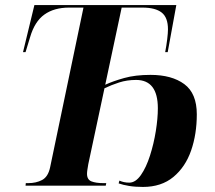

<svg xmlns="http://www.w3.org/2000/svg" viewBox="-20 -734 850 759"><path d="M545 5Q514 5 490 1Q466 -3 449 -9L452 -20Q461 -16 470.5 -14Q480 -12 491 -12Q516 -12 537 -42Q558 -72 573 -119Q588 -166 596 -216Q604 -266 604 -306Q604 -418 518 -418Q482 -418 451 -408Q420 -398 393 -385L329 -85Q327 -73 325.5 -63.5Q324 -54 324 -47Q324 -24 341.5 -17Q359 -10 390 -10H400L398 0H81L82 -10H91Q123 -10 146.5 -22.5Q170 -35 178 -72L310 -704H253Q194 -704 155.5 -676.5Q117 -649 99 -587L81 -528H71L116 -714H677L643 -528H633Q638 -554 641 -579Q644 -604 644 -618Q644 -665 619 -684.5Q594 -704 543 -704H461L396 -399Q426 -413 470.5 -425.5Q515 -438 575 -438Q659 -438 708.5 -401.5Q758 -365 758 -282Q758 -204 735.5 -139Q713 -74 665.5 -34.5Q618 5 545 5Z"/></svg>

Font: Noto Serif Display SemiCondensed
Style: Bold Italic
Weight: 700
Width: 4
Italic angle: -12°
Designer: Monotype Design Team
Foundry: Monotype Imaging Inc.
Version: Version 2.009